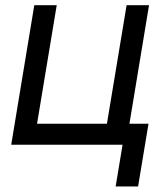

<svg xmlns="http://www.w3.org/2000/svg" viewBox="-20 -542 617 719"><path d="M22 0 108.4 -522.5H192.4L118.7 -78.6H380.4L454.1 -522.5H538.1L451.7 0ZM413.1 156.2 439 0H402.8L415.5 -78.6H536.1L497.1 156.2Z"/></svg>

Font: Inter 28pt
Style: Italic
Weight: 400
Italic angle: -9.3988°
Designer: Rasmus Andersson
Foundry: rsms
Version: Version 4.001;git-66647c0bb